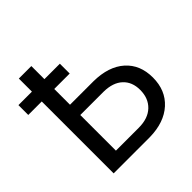

<svg xmlns="http://www.w3.org/2000/svg" viewBox="-206 -865 1018 1018"><g transform="rotate(-45 303.5 -355.5)"><path d="M289.1 -539.1H173.3V-420.9H350.1Q461.4 -419.4 523.9 -363.8Q586.4 -308.1 586.4 -212.4Q586.4 -116.2 523.4 -59.1Q460.4 -2 351.6 0H79.6V-539.1H-21.5V-612.8H79.6V-710.9H173.3V-612.8H289.1ZM173.3 -343.8V-76.7H344.7Q414.6 -76.7 453.4 -113.8Q492.2 -150.9 492.2 -213.4Q492.2 -273.4 454.8 -308.1Q417.5 -342.8 348.6 -343.8Z"/></g></svg>

Font: APIMedia Roboto
Style: Regular
Weight: 400
Designer: Google
Version: Version 2.137; 2017